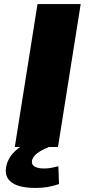

<svg xmlns="http://www.w3.org/2000/svg" viewBox="-20 -725 438 947"><path d="M53 0 165 -705H378L266 0ZM156 202Q74 202 37 174.5Q0 147 11 95Q20 51 59 16Q98 -19 174 -48L221 0Q197 10 179.5 20Q162 30 151.5 42Q141 54 138 66Q134 86 150 96Q166 106 197 106Q216 106 232 103Q248 100 268 95L271 183Q240 193 214 197.5Q188 202 156 202Z"/></svg>

Font: Nunito Sans 10pt Expanded Black
Style: Italic
Weight: 900
Width: 7
Italic angle: -9°
Designer: Vernon Adams
Foundry: Vernon Adams
Version: Version 3.101;gftools[0.9.27]